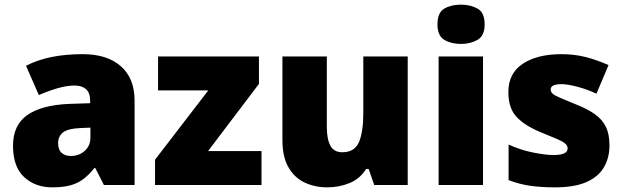

<svg xmlns="http://www.w3.org/2000/svg" viewBox="-20 -796 2682 826"><path d="M336 -563Q441 -563 500 -511Q559 -459 559 -363V0H427L390 -73H386Q363 -44 338.5 -25.5Q314 -7 282 1.5Q250 10 204 10Q132 10 84 -34Q36 -78 36 -169Q36 -258 97.5 -301Q159 -344 276 -349L368 -352V-360Q368 -397 350 -412.5Q332 -428 301 -428Q268 -428 228 -416.5Q188 -405 147 -387L92 -513Q140 -538 200.5 -550.5Q261 -563 336 -563ZM325 -245Q273 -243 251.5 -226.5Q230 -210 230 -180Q230 -152 245 -138.5Q260 -125 285 -125Q320 -125 344.5 -147Q369 -169 369 -204V-247Z M1105 0H647V-109L876 -407H660V-553H1094V-435L875 -146H1105Z M1734 -553V0H1590L1566 -69H1555Q1529 -27 1484 -8.5Q1439 10 1388 10Q1334 10 1290 -11Q1246 -32 1220.5 -77Q1195 -122 1195 -193V-553H1386V-251Q1386 -197 1401.5 -169Q1417 -141 1452 -141Q1506 -141 1524.5 -185Q1543 -229 1543 -311V-553Z M1963 -776Q2004 -776 2034.5 -759Q2065 -742 2065 -691Q2065 -642 2034.5 -624.5Q2004 -607 1963 -607Q1921 -607 1891.5 -624.5Q1862 -642 1862 -691Q1862 -742 1891.5 -759Q1921 -776 1963 -776ZM2058 -553V0H1867V-553Z M2602 -170Q2602 -118 2578.5 -77Q2555 -36 2503.5 -13Q2452 10 2368 10Q2309 10 2262.5 3.5Q2216 -3 2168 -21V-174Q2221 -150 2275 -139.5Q2329 -129 2360 -129Q2422 -129 2422 -157Q2422 -169 2412 -178Q2402 -187 2376.5 -198Q2351 -209 2304 -228Q2235 -257 2201 -294.5Q2167 -332 2167 -400Q2167 -481 2229.5 -522Q2292 -563 2395 -563Q2450 -563 2498 -551Q2546 -539 2598 -516L2546 -393Q2505 -412 2463 -423Q2421 -434 2396 -434Q2349 -434 2349 -411Q2349 -401 2357.5 -393Q2366 -385 2390 -375Q2414 -365 2460 -346Q2508 -327 2539.5 -304.5Q2571 -282 2586.5 -250.5Q2602 -219 2602 -170Z"/></svg>

Font: Noto Sans Oriya Blk
Style: Regular
Weight: 900
Designer: Amélie Bonet and Sol Matas
Foundry: Google LLC
Version: Version 2.006; ttfautohint (v1.8.4.7-5d5b)